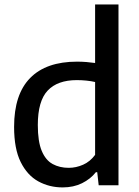

<svg xmlns="http://www.w3.org/2000/svg" viewBox="-20 -828 620 858"><path d="M260 9.5Q200.5 9.5 151.2 -17.5Q102 -44.5 72.5 -103.8Q43 -163 43 -261Q43 -406.5 114.8 -479.5Q186.5 -552.5 324.5 -552.5Q345.5 -552.5 366.5 -550.8Q387.5 -549 405 -546.5V-808H509.5V0H421L414.5 -58.5H408.5Q384.5 -28 346.5 -9.2Q308.5 9.5 260 9.5ZM287 -78Q320 -78 351.5 -92Q383 -106 405 -136V-461.5Q388.5 -465.5 366.5 -467.8Q344.5 -470 323.5 -470Q237 -470 193 -423.2Q149 -376.5 149 -269.5Q149 -195.5 166.5 -153.8Q184 -112 215.2 -95Q246.5 -78 287 -78Z"/></svg>

Font: Encode Sans Md
Style: Regular
Weight: 500
Designer: Multiple Designers
Foundry: Impallari Type
Version: Version 3.002; ttfautohint (v1.8.3) -l 8 -r 50 -G 200 -x 14 